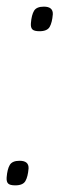

<svg xmlns="http://www.w3.org/2000/svg" viewBox="-21 -556 179 578"><path d="M-1 -22Q1 -47 8.5 -59.5Q16 -72 38 -72Q66 -72 65 -49Q63 -24 55.5 -11Q48 2 25 2Q9 2 3.5 -3.5Q-2 -9 -1 -22ZM72 -486Q74 -511 81.5 -523.5Q89 -536 111 -536Q139 -536 138 -513Q136 -488 128.5 -475Q121 -462 98 -462Q82 -462 76.5 -467.5Q71 -473 72 -486Z"/></svg>

Font: Georama SemiCondensed Light
Style: Italic
Weight: 300
Width: 4
Italic angle: -9°
Designer: Jean-Baptiste Levee
Foundry: Production Type
Version: Version 1.000